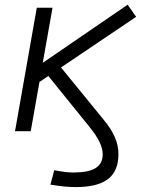

<svg xmlns="http://www.w3.org/2000/svg" viewBox="-20 -550 626 805"><path d="M296.9 234.4C419.9 234.4 476.6 190.9 476.6 95.7C476.6 49.8 458 4.4 416 -46.4L235.8 -267.1L550.8 -479.5L515.1 -530.3L159.2 -286.6L200.2 -517.6H134.3L43 0H108.9L145.5 -206.5L182.6 -231.4L355.5 -17.6C393.1 29.3 410.6 64.9 410.6 96.7C410.6 149.4 371.6 173.3 287.1 173.3C264.6 173.3 242.2 170.4 207.5 163.6L191.4 224.1C238.8 231.9 269 234.4 296.9 234.4Z"/></svg>

Font: Cascadia Mono NF Light
Style: Italic
Weight: 300
Italic angle: -10°
Monospace: yes
Designer: Aaron Bell
Foundry: Saja Typeworks
Version: Version 2404.023